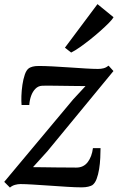

<svg xmlns="http://www.w3.org/2000/svg" viewBox="-23 -876 557 908"><path d="M381.5 -469Q368.5 -469 346.2 -469.2Q324 -469.5 297.8 -469.8Q271.5 -470 246.2 -470.5Q221 -471 202 -471Q183 -471 176 -470.5Q157.5 -469.5 144.5 -456.2Q131.5 -443 124.2 -422.8Q117 -402.5 115.5 -379.5H79Q77.5 -396 78.2 -421.8Q79 -447.5 83 -474.8Q87 -502 94.5 -523.8Q102 -545.5 114.5 -554Q120 -557.5 131 -560.8Q142 -564 160.5 -564Q187.5 -564 225.8 -562Q264 -560 304.8 -557.2Q345.5 -554.5 381.8 -552.2Q418 -550 440.5 -550Q454.5 -550 467 -553.2Q479.5 -556.5 490.5 -565.5L513.5 -540L200.5 -160L133 -85.5Q153.5 -85.5 182 -85Q210.5 -84.5 240.8 -84.2Q271 -84 297 -83.8Q323 -83.5 338 -83.5Q372 -83.5 391.8 -109.2Q411.5 -135 416.5 -175.5H452.5Q452.5 -155.5 451.2 -129Q450 -102.5 445.8 -76.2Q441.5 -50 433.8 -29.5Q426 -9 413 0Q407 3.5 394.2 6.8Q381.5 10 363 10Q335.5 10 295.5 7.5Q255.5 5 212.8 2Q170 -1 133 -3.2Q96 -5.5 73.5 -5.5Q61.5 -5.5 48 -1.8Q34.5 2 24 11L-3 -16L323.5 -406.5ZM284 -650.5 438 -856.5 514 -794.5Q508.5 -784.5 491.8 -767.5Q475 -750.5 452 -730Q429 -709.5 403.5 -689.2Q378 -669 354.5 -652.5Q331 -636 313.5 -627.5Z"/></svg>

Font: Merriweather 20pt Medium
Style: Italic
Weight: 500
Italic angle: -7.8°
Version: Version 2.101